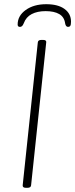

<svg xmlns="http://www.w3.org/2000/svg" viewBox="-20 -892 358 914"><path d="M103 2Q87 2 88 -10L160 -690Q161 -702 177 -702H185Q202 -702 200 -690L128 -10Q127 2 111 2ZM75 -764Q64 -764 64 -775Q64 -817 102.5 -844.5Q141 -872 200 -872Q256 -872 287 -849.5Q318 -827 318 -789Q318 -774 314.5 -769Q311 -764 304 -764Q293 -764 290 -781Q286 -811 262 -825Q238 -839 197 -839Q158 -839 131 -825Q104 -811 93 -781Q89 -771 84.5 -767.5Q80 -764 75 -764Z"/></svg>

Font: Asap Semi Condensed Semi Condensed Thin
Style: Italic
Weight: 100
Width: 4
Italic angle: -6°
Designer: Pablo Cosgaya
Foundry: Omnibus-Type
Version: Version 3.001; ttfautohint (v1.8.4.7-5d5b)